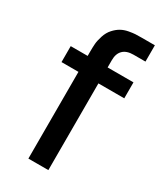

<svg xmlns="http://www.w3.org/2000/svg" viewBox="-193 -838 771 911"><g transform="rotate(30 192.5 -383.0)"><path d="M309.6 -676.3Q272 -676.3 252.7 -657.2Q233.4 -638.2 233.4 -603V-562.5H375V-475.1H233.4V0H124V-475.1H31.2V-562.5H124V-582.5Q124 -610.8 125.5 -629.4Q127 -647.9 135.5 -674.3Q144 -700.7 160.6 -718.8Q175.8 -735.8 193.8 -746.1Q211.9 -756.3 234.1 -760.3Q256.3 -764.2 268.8 -764.9Q281.2 -765.6 304.2 -765.6H375V-676.3Z"/></g></svg>

Font: Manrope3 Semibold
Style: Regular
Weight: 600
Width: 4
Designer: Mikhail Sharanda
Foundry: Mikhail Sharanda
Version: Version 3.000;PS 003.000;hotconv 1.0.88;makeotf.lib2.5.64775